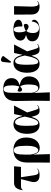

<svg xmlns="http://www.w3.org/2000/svg" viewBox="1491 -2348 1087 4109"><g transform="rotate(-90 2034.5 -293.5)"><path d="M344 10C394 10 445 0 482 -31L476 -40C462 -27 437 -14 407 -14C355 -14 346 -52 332 -148L296 -388H517L531 -536H182C106 -536 44 -512 17 -354L24 -351C44 -380 68 -388 117 -388H255L196 -152C178 -47 225 10 344 10Z M609 230H791L780 -129H782C803 -14 857 13 928 13C1041 13 1146 -84 1146 -273C1146 -454 1048 -550 877 -550C699 -550 611 -436 611 -263V-84ZM871 -19C825 -19 797 -79 781 -185V-319C781 -471 803 -541 874 -541C944 -541 969 -470 969 -273C969 -116 936 -19 871 -19Z M1415 10C1513 10 1557 -55 1587 -160H1590C1623 -28 1642 10 1726 10C1785 10 1819 -13 1840 -31L1834 -40C1816 -24 1797 -14 1781 -14C1752 -14 1745 -43 1683 -255L1831 -536H1648L1611 -359H1607C1573 -505 1517 -549 1431 -549C1318 -549 1225 -455 1225 -257C1225 -65 1313 10 1415 10ZM1460 -19C1424 -19 1396 -46 1396 -264C1396 -473 1430 -514 1476 -514C1518 -514 1561 -469 1594 -305C1553 -96 1512 -19 1460 -19Z M1930 229H2113L2099 -116H2101C2123 -34 2171 10 2241 10C2366 10 2454 -76 2454 -220C2454 -341 2375 -395 2266 -415V-418C2354 -444 2417 -490 2417 -590C2417 -688 2353 -768 2184 -768C2029 -768 1925 -685 1927 -509L1933 -112ZM2198 -19C2163 -19 2126 -44 2103 -157V-573C2103 -725 2132 -758 2183 -758C2236 -758 2262 -715 2262 -573C2262 -507 2249 -456 2235 -424C2205 -440 2164 -456 2143 -462C2130 -447 2127 -429 2127 -416C2127 -382 2147 -364 2174 -365C2195 -365 2219 -390 2236 -406C2263 -377 2281 -323 2281 -233C2281 -56 2247 -19 2198 -19Z M2771 -602 2890 -765V-777C2835 -828 2769 -836 2762 -764L2746 -612ZM2722 10C2820 10 2864 -55 2894 -160H2897C2930 -28 2949 10 3033 10C3092 10 3126 -13 3147 -31L3141 -40C3123 -24 3104 -14 3088 -14C3059 -14 3052 -43 2990 -255L3138 -536H2955L2918 -359H2914C2880 -505 2824 -549 2738 -549C2625 -549 2532 -455 2532 -257C2532 -65 2620 10 2722 10ZM2767 -19C2731 -19 2703 -46 2703 -264C2703 -473 2737 -514 2783 -514C2825 -514 2868 -469 2901 -305C2860 -96 2819 -19 2767 -19Z M3444 10C3603 10 3666 -50 3666 -105C3666 -127 3655 -149 3629 -159C3618 -51 3563 -1 3492 -1C3418 -1 3382 -51 3382 -134C3382 -207 3403 -246 3426 -272C3454 -251 3487 -225 3518 -225C3553 -225 3579 -251 3579 -283C3579 -305 3571 -318 3560 -327C3524 -327 3470 -310 3427 -285C3412 -308 3397 -358 3397 -431C3397 -498 3415 -541 3459 -541C3507 -541 3524 -484 3524 -357C3632 -363 3666 -401 3666 -444C3666 -492 3613 -550 3461 -550C3311 -550 3221 -491 3221 -398C3221 -339 3264 -300 3333 -282V-277C3259 -259 3205 -225 3205 -145C3205 -50 3285 10 3444 10Z M3952 10C4006 10 4042 -10 4065 -31L4059 -40C4046 -29 4027 -14 4005 -14C3956 -14 3946 -109 3948 -173L3958 -536H3776L3778 -166C3779 -40 3850 10 3952 10Z"/></g></svg>

Font: Noto Serif Display ExtraBold
Style: Regular
Weight: 800
Designer: Monotype Design Team
Foundry: Monotype Imaging Inc.
Version: Version 2.009